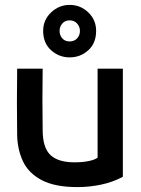

<svg xmlns="http://www.w3.org/2000/svg" viewBox="-20 -750 575 783"><path d="M378 -470H481V-29Q440 -7 392 3Q344 13 296 13Q204 13 150 -15.5Q96 -44 73.5 -92.5Q51 -141 50 -199Q49 -270 49 -334.5Q49 -399 50 -470H154Q152 -345 154 -220Q154 -148 185.5 -118Q217 -88 284 -88Q316 -88 341 -93Q366 -98 378 -107ZM264 -516Q221 -516 188.5 -545Q156 -574 156 -624Q156 -669 188.5 -699.5Q221 -730 264 -730Q308 -730 340 -699.5Q372 -669 372 -624Q372 -574 340 -545Q308 -516 264 -516ZM264 -581Q283 -581 294.5 -593.5Q306 -606 306 -624Q306 -641 294.5 -654Q283 -667 264 -667Q245 -667 234 -654Q223 -641 223 -624Q223 -606 234 -593.5Q245 -581 264 -581Z"/></svg>

Font: Kreadon Light
Style: Bold
Weight: 600
Designer: Reiya WATANABE
Foundry: StudioGnu
Version: Version 1.003; ttfautohint (v1.8.4.7-5d5b);gftools[0.9.32]